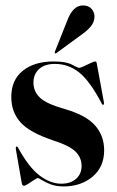

<svg xmlns="http://www.w3.org/2000/svg" viewBox="-20 -676 430 706"><path d="M205 -0.5Q239.5 -0.5 259.8 -18.5Q280 -36.5 280 -65.5Q280 -96.5 257.8 -118.5Q235.5 -140.5 176 -159.5Q88 -189 54.8 -226.8Q21.5 -264.5 21.5 -319.5Q21.5 -382 64 -416Q106.5 -450 177.5 -450Q223 -450 244.8 -438.2Q266.5 -426.5 271 -426.5Q276 -426.5 288.5 -432.5Q301 -438.5 313.2 -444.2Q325.5 -450 329.5 -450Q334.5 -450 335.5 -444.5L362 -300.5Q363.5 -292.5 360.5 -291Q357.5 -289.5 355 -293.5Q311.5 -377 271.8 -409Q232 -441 182 -441Q144.5 -441 123.8 -422.2Q103 -403.5 103 -372Q103 -340.5 126.2 -317.5Q149.5 -294.5 218.5 -275Q297.5 -252 330.2 -214Q363 -176 363 -123.5Q363 -62 320.2 -26.2Q277.5 9.5 214 9.5Q186.5 9.5 166.2 1.8Q146 -6 134 -13.8Q122 -21.5 119 -21.5Q116.5 -21.5 105.8 -14.5Q95 -7.5 83.8 -0.2Q72.5 7 68.5 7Q61.5 7 60 -2.5L38.5 -126Q37 -135 40.5 -137Q42 -138.5 45.5 -134.5Q85.5 -61 125.5 -30.8Q165.5 -0.5 205 -0.5ZM227 -599.5Q248 -656 284.5 -656Q306.5 -656 317 -643Q327.5 -630 327.5 -616.5Q327.5 -595.5 314.8 -580Q302 -564.5 284.5 -552L187.5 -481Q184 -478.5 182 -480.5Q180.5 -482 182 -486.5Z"/></svg>

Font: Fraunces 144pt S000 SemiBold
Style: Regular
Weight: 600
Version: Version 1.000; ttfautohint (v1.8.3)